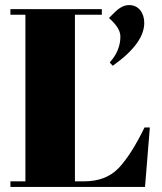

<svg xmlns="http://www.w3.org/2000/svg" viewBox="-20 -736 636 756"><path d="M21 -678C21 -678 80 -678 80 -678C80 -678 80 -22 80 -22C80 -22 21 -22 21 -22C21 -22 21 0 21 0C21 0 551 0 551 0C551 0 570 -234 570 -234C570 -234 549 -234 549 -234C549 -234 549 -234 549 -234C514 -162 480 -109 447 -74C413 -39 368 -22 311 -22C311 -22 275 -22 275 -22C275 -22 275 -678 275 -678C275 -678 381 -678 381 -678C381 -678 381 -700 381 -700C381 -700 21 -700 21 -700C21 -700 21 -678 21 -678ZM424 -477C507 -536 548 -592 548 -646C548 -646 548 -646 548 -646C548 -665 543 -682 532 -696C521 -709 507 -716 488 -716C469 -716 450 -706 431 -687C431 -687 409 -665 409 -665C409 -665 409 -665 409 -665C439 -639 454 -615 454 -592C454 -592 454 -592 454 -592C454 -555 440 -521 412 -490C412 -490 424 -477 424 -477C424 -477 424 -477 424 -477Z"/></svg>

Font: Abril Fatface Utterance
Style: Regular
Weight: 500
Designer: Veronika Burian, Jos Scaglione
Foundry: TypeTogether
Version: ""